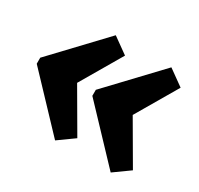

<svg xmlns="http://www.w3.org/2000/svg" viewBox="-120 -556 657 634"><g transform="rotate(30 208.0 -239.5)"><path d="M155 -39 -24 -228V-251L155 -440L215 -397L123 -240L215 -82ZM367 -39 188 -228V-251L367 -440L427 -397L335 -240L427 -82Z"/></g></svg>

Font: Piazzolla ExtraBold
Style: Regular
Weight: 800
Designer: Juan Pablo del Peral
Foundry: Huerta Tipografica
Version: Version 1.330